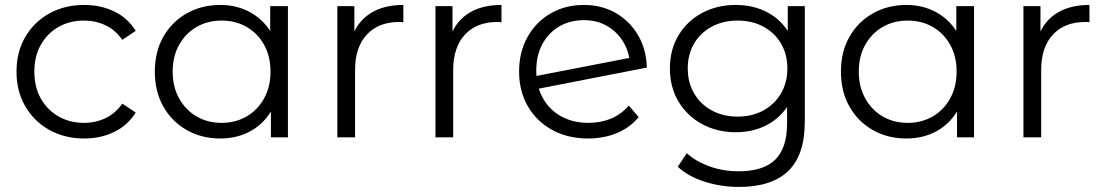

<svg xmlns="http://www.w3.org/2000/svg" viewBox="-20 -550 4421 769"><path d="M317.1 4.7Q239 4.7 177.5 -29.7Q116 -64 81.1 -124.4Q46.1 -184.8 46.1 -263Q46.1 -341.7 81.1 -401.8Q116 -461.9 177.5 -496.1Q239 -530.2 317.1 -530.2Q383.8 -530.2 437.7 -504.1Q491.6 -478 523.5 -426.4L469.8 -390.4Q442.6 -429.7 402.7 -448.6Q362.8 -467.6 316.5 -467.6Q259.7 -467.6 214.6 -442.2Q169.6 -416.8 143.6 -370.8Q117.6 -324.8 117.6 -263Q117.6 -201.2 143.6 -155.2Q169.6 -109.2 214.6 -83.5Q259.7 -57.9 316.5 -57.9Q362.8 -57.9 402.7 -76.8Q442.6 -95.7 469.8 -135.1L523.5 -99.1Q491.6 -48.1 437.7 -21.7Q383.8 4.7 317.1 4.7Z M862.4 4.7Q787.4 4.7 727.9 -29.1Q668.3 -62.9 634.2 -123.2Q600.1 -183.6 600.1 -263Q600.1 -342.8 634.2 -402.7Q668.3 -462.6 727.9 -496.4Q787.4 -530.2 862.4 -530.2Q930.6 -530.2 985.4 -499Q1040.3 -467.7 1072.8 -408.4Q1105.3 -349 1105.3 -263Q1105.3 -177.9 1073.4 -117.8Q1041.4 -57.8 986.6 -26.5Q931.7 4.7 862.4 4.7ZM867.5 -57.9Q923.3 -57.9 967.6 -83.5Q1011.9 -109.2 1037.6 -155.7Q1063.4 -202.2 1063.4 -263Q1063.4 -324.8 1037.6 -370.8Q1011.9 -416.8 967.6 -442.2Q923.3 -467.6 867.5 -467.6Q811.7 -467.6 767.6 -442.2Q723.6 -416.8 697.6 -370.8Q671.6 -324.8 671.6 -263Q671.6 -202.2 697.6 -155.7Q723.6 -109.2 767.6 -83.5Q811.7 -57.9 867.5 -57.9ZM1065.1 0V-158.3L1072.2 -264L1062.2 -369.7V-525.5H1133.2V0Z M1331.1 0V-525.5H1399.3V-381.9L1392.2 -407Q1414.3 -466.5 1466.3 -498.4Q1518.2 -530.2 1595.5 -530.2V-460.9Q1591.1 -461.5 1587 -461.8Q1583 -462 1578.7 -462Q1496.5 -462 1449.3 -411.6Q1402.1 -361.2 1402.1 -268.4V0Z M1724.1 0V-525.5H1792.3V-381.9L1785.2 -407Q1807.3 -466.5 1859.3 -498.4Q1911.2 -530.2 1988.5 -530.2V-460.9Q1984.1 -461.5 1980 -461.8Q1976 -462 1971.7 -462Q1889.5 -462 1842.3 -411.6Q1795.1 -361.2 1795.1 -268.4V0Z M2335.6 4.7Q2253.8 4.7 2191.4 -29.7Q2128.9 -64 2094 -124.6Q2059.1 -185.3 2059.1 -263Q2059.1 -341.1 2092.6 -401.3Q2126 -461.5 2184.7 -495.8Q2243.3 -530.2 2318.7 -530.2Q2389.6 -530.2 2445.4 -498.4Q2501.3 -466.6 2534.9 -410.2Q2568.5 -353.7 2570.8 -279.4L2119 -191.2L2114.7 -243.2L2529.8 -323.6L2503.2 -285.8Q2502.5 -336.4 2478.9 -377.9Q2455.3 -419.5 2414.2 -444.4Q2373.2 -469.3 2318.7 -469.3Q2262.9 -469.3 2219.6 -443.9Q2176.3 -418.6 2152.1 -373.1Q2127.9 -327.6 2127.9 -267.7Q2127.9 -204.2 2154.4 -156.9Q2180.9 -109.6 2228.1 -83.8Q2275.3 -57.9 2337.3 -57.9Q2386.4 -57.9 2427.5 -75.1Q2468.6 -92.3 2498.5 -127.2L2538 -80.9Q2503.4 -38.9 2450.9 -17.1Q2398.4 4.7 2335.6 4.7Z M2940 198.7Q2868.3 198.7 2802.2 177.7Q2736.1 156.7 2694.6 117.8L2730.7 63.6Q2768.4 97.5 2822.8 116.8Q2877.3 136.1 2937.7 136.1Q3037.8 136.1 3085.1 89.3Q3132.4 42.5 3132.4 -55.5V-185.8L3142.4 -275.8L3135.2 -366.4V-525.5H3203.4V-63.6Q3203.4 71.6 3136.8 135.2Q3070.2 198.7 2940 198.7ZM2927.3 -20.4Q2851.9 -20.4 2792.1 -52.9Q2732.3 -85.4 2697.7 -143Q2663.1 -200.5 2663.1 -275.8Q2663.1 -351.5 2697.7 -408.8Q2732.3 -466.2 2792.1 -498.2Q2851.9 -530.2 2927.3 -530.2Q2996.9 -530.2 3052.8 -501Q3108.7 -471.9 3142.1 -415.1Q3175.4 -358.3 3175.4 -275.8Q3175.4 -193.7 3142.1 -136.7Q3108.7 -79.7 3052.8 -50.1Q2996.9 -20.4 2927.3 -20.4ZM2934.1 -83Q2992.4 -83 3037.3 -107.4Q3082.1 -131.8 3107.8 -175.5Q3133.5 -219.1 3133.5 -275.8Q3133.5 -332.9 3107.8 -376.1Q3082.1 -419.3 3037.3 -443.5Q2992.4 -467.6 2934.1 -467.6Q2876.7 -467.6 2831.3 -443.5Q2786 -419.3 2760.3 -376.1Q2734.6 -332.9 2734.6 -275.8Q2734.6 -219.1 2760.3 -175.5Q2786 -131.8 2831.3 -107.4Q2876.7 -83 2934.1 -83Z M3610.4 4.7Q3535.4 4.7 3475.9 -29.1Q3416.3 -62.9 3382.2 -123.2Q3348.1 -183.6 3348.1 -263Q3348.1 -342.8 3382.2 -402.7Q3416.3 -462.6 3475.9 -496.4Q3535.4 -530.2 3610.4 -530.2Q3678.6 -530.2 3733.4 -499Q3788.3 -467.7 3820.8 -408.4Q3853.3 -349 3853.3 -263Q3853.3 -177.9 3821.4 -117.8Q3789.4 -57.8 3734.6 -26.5Q3679.7 4.7 3610.4 4.7ZM3615.5 -57.9Q3671.3 -57.9 3715.6 -83.5Q3759.9 -109.2 3785.6 -155.7Q3811.4 -202.2 3811.4 -263Q3811.4 -324.8 3785.6 -370.8Q3759.9 -416.8 3715.6 -442.2Q3671.3 -467.6 3615.5 -467.6Q3559.7 -467.6 3515.6 -442.2Q3471.6 -416.8 3445.6 -370.8Q3419.6 -324.8 3419.6 -263Q3419.6 -202.2 3445.6 -155.7Q3471.6 -109.2 3515.6 -83.5Q3559.7 -57.9 3615.5 -57.9ZM3813.1 0V-158.3L3820.2 -264L3810.2 -369.7V-525.5H3881.2V0Z M4079.1 0V-525.5H4147.3V-381.9L4140.2 -407Q4162.3 -466.5 4214.3 -498.4Q4266.2 -530.2 4343.5 -530.2V-460.9Q4339.1 -461.5 4335 -461.8Q4331 -462 4326.7 -462Q4244.5 -462 4197.3 -411.6Q4150.1 -361.2 4150.1 -268.4V0Z"/></svg>

Font: Montserrat Alternates Thin
Style: Regular
Weight: 100
Designer: Julieta Ulanovsky
Foundry: Julieta Ulanovsky
Version: Version 9.000